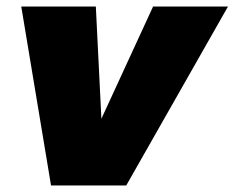

<svg xmlns="http://www.w3.org/2000/svg" viewBox="-20 -567 717 587"><path d="M677 -547 366 0H136L45 -547H273L290 -204L448 -547Z"/></svg>

Font: Gontserrat Black
Style: Italic
Weight: 900
Italic angle: -11.3°
Designer: Julieta Ulanovsky
Foundry: Julieta Ulanovsky
Version: Version 6.001